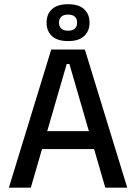

<svg xmlns="http://www.w3.org/2000/svg" viewBox="-20 -868 630 888"><path d="M21 0 217 -639H372.5L568.5 0H467L301 -572H288.5L122.5 0ZM149 -178.5V-261.5H439.5V-178.5ZM195.5 -762V-764Q195.5 -802.5 220.2 -825.5Q245 -848.5 295 -848.5Q344.5 -848.5 369.2 -825.5Q394 -802.5 394 -764V-762Q394 -724.5 369.2 -701.2Q344.5 -678 295 -678Q245 -678 220.2 -701.2Q195.5 -724.5 195.5 -762ZM253 -762.5Q253 -745 263.8 -735.5Q274.5 -726 295 -726Q315.5 -726 326 -735.5Q336.5 -745 336.5 -762.5V-764Q336.5 -781.5 326 -791Q315.5 -800.5 295 -800.5Q274.5 -800.5 263.8 -791Q253 -781.5 253 -764Z"/></svg>

Font: Anek Telugu Medium
Style: Regular
Weight: 500
Designer: Omkar Bhoir (Telugu), Yesha Goshar (Latin)
Foundry: Ek Type
Version: Version 1.003